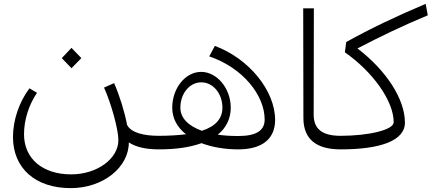

<svg xmlns="http://www.w3.org/2000/svg" viewBox="-20 -771 2256 991"><path d="M800 0 817 -12V-58L800 -70C721 -70 657 -86 636 -126C623 -194 599 -273 569 -342L517 -319C554 -237 591 -103 591 -48C591 48 482 129 347 129C200 129 104 48 104 -78C104 -153 129 -230 171 -292L132 -315C79 -245 47 -151 47 -64C47 96 161 200 345 200C512 200 645 93 645 -36C681 -12 733 0 800 0ZM299 -471 349 -419 400 -471 349 -524Z M798 0C887 0 958 -10 1020 -32C1076 -11 1141 0 1210 0C1333 0 1400 -54 1400 -152C1400 -303 1265 -469 1089 -534L1060 -480C1234 -421 1346 -279 1346 -154C1346 -96 1301 -69 1210 -69C1172 -69 1136 -71 1104 -76C1148 -111 1171 -160 1171 -215C1171 -315 1100 -400 1018 -400C937 -400 869 -316 869 -215C869 -161 894 -114 940 -78C899 -73 852 -70 798 -70L779 -58V-12ZM911 -215C911 -288 958 -346 1019 -346C1080 -346 1128 -288 1128 -215C1128 -159 1093 -119 1022 -96C952 -121 911 -162 911 -215Z M1738 0 1757 -12V-58L1738 -70C1641 -70 1599 -107 1599 -179L1600 -728H1545L1546 -162C1546 -53 1612 0 1738 0Z M1738 0C1939 0 2070 -43 2070 -138C2070 -261 1972 -409 1825 -521C1950 -586 2052 -635 2188 -692L2177 -751C2027 -688 1889 -622 1767 -554L1760 -501C1901 -403 2012 -252 2012 -140C2012 -100 1880 -70 1738 -70L1719 -58V-12Z"/></svg>

Font: Wafeq Light
Style: Regular
Weight: 300
Designer: Rasmus Andersson & Azza Alameddine
Foundry: Google & TypeTogether
Version: Version 3.000;January 28, 2025;FontCreator 15.0.0.3014 64-bi